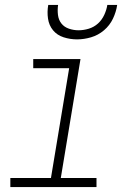

<svg xmlns="http://www.w3.org/2000/svg" viewBox="-20 -760 540 780"><path d="M22 0V-37H187L261 -483H115V-520H307L227 -37H372V0ZM293 -600Q265 -600 238.5 -608.5Q212 -617 195.5 -637Q179 -657 175 -684.5Q171 -712 176 -740H216Q213 -720 215.5 -699.5Q218 -679 229.5 -664.5Q241 -650 260 -643.5Q279 -637 299 -637Q320 -637 341 -643.5Q362 -650 378 -664.5Q394 -679 403.5 -699.5Q413 -720 416 -740H456Q452 -712 439 -684.5Q426 -657 402.5 -637Q379 -617 350 -608.5Q321 -600 293 -600Z"/></svg>

Font: Iosevka SS04 XLt Obl
Style: Regular
Weight: 200
Italic angle: -9°
Monospace: yes
Designer: Belleve Invis
Foundry: Belleve Invis
Version: Version 19.0.0; ttfautohint (v1.8.4)